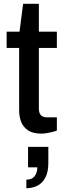

<svg xmlns="http://www.w3.org/2000/svg" viewBox="-20 -693 345 1013"><path d="M198 12Q153 12 127.5 -5.5Q102 -23 91.5 -50.5Q81 -78 81 -109V-440H15V-526H83L102 -673H185V-526H280V-440H185V-121Q185 -98 195 -86Q205 -74 228 -74H280V-4Q270 0 255.5 3.5Q241 7 226 9.5Q211 12 198 12ZM119 300V255Q149 255 163 236Q177 217 177 190H128V82H235V168Q235 215 219 244.5Q203 274 177 287Q151 300 119 300Z"/></svg>

Font: Archivo SemiBold Medium
Style: Regular
Weight: 500
Version: Version 2.001